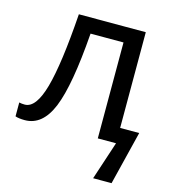

<svg xmlns="http://www.w3.org/2000/svg" viewBox="-111 -623 793 895"><g transform="rotate(15 285.5 -175.5)"><path d="M482 -74H574L510 185H421L482 0H394V-463H235Q216 -209 172 -101.5Q128 6 43 6Q14 6 -3 0V-67Q9 -64 24 -64Q78 -64 110 -178Q142 -292 159 -536H482Z"/></g></svg>

Font: Advent Sans Logo
Style: Regular
Weight: 400
Designer: Types & Symbols
Foundry: Types & Symbols
Version: Version 1.002